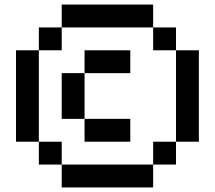

<svg xmlns="http://www.w3.org/2000/svg" viewBox="-20 -720 940 840"><path d="M250 -600H150V-500H250ZM50 -100H150V-500H50ZM150 0H250V-100H150ZM250 100H650V0H250ZM250 -200H350V-400H250ZM250 -600H650V-700H250ZM350 -100H550V-200H350ZM350 -400H550V-500H350ZM650 0H750V-100H650ZM650 -500H750V-600H650ZM750 -100H850V-500H750Z"/></svg>

Font: LS-VG5000
Style: Regular
Weight: 400
Designer: Justin Bihan, 2021
Foundry: Justin Bihan, 2021
Version: Version 1.000;Glyphs 3.1.2 (3151)